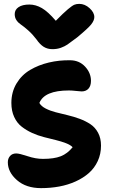

<svg xmlns="http://www.w3.org/2000/svg" viewBox="-20 -907 575 981"><path d="M384.8 -887.2Q413.6 -887.2 437.7 -865.2Q461.9 -843.3 461.9 -819.8Q461.9 -802.7 446.3 -782.7Q430.7 -762.7 374 -715.8Q338.4 -689 324.5 -679.4Q310.5 -669.9 291 -662.8Q271.5 -655.8 248 -655.8Q222.7 -655.8 203.4 -667.7Q184.1 -679.7 166 -706.1Q146.5 -731.9 123.8 -752Q101.1 -772 87.4 -781Q73.7 -790 64.5 -803.2Q55.2 -816.4 55.2 -835Q55.2 -857.4 75 -870.6Q94.7 -883.8 129.9 -883.8Q162.6 -883.8 193.8 -865.7Q225.1 -847.7 265.1 -800.8Q304.2 -840.8 326.7 -859.6Q349.1 -878.4 359.9 -882.8Q370.6 -887.2 384.8 -887.2ZM189.9 54.2Q113.3 54.2 66.7 13.4Q20 -27.3 20 -78.1Q20 -97.2 31.5 -110.1Q43 -123 63 -123Q79.1 -123 120.6 -109.1Q162.1 -95.2 199.2 -95.2Q256.3 -95.2 290.5 -108.6Q324.7 -122.1 351.1 -154.8Q340.3 -166.5 316.7 -175.5Q293 -184.6 265.1 -191.4Q237.3 -198.2 205.3 -206.3Q173.3 -214.4 144 -227.8Q114.7 -241.2 90.8 -259.8Q66.9 -278.3 52.5 -309.3Q38.1 -340.3 38.1 -380.9Q38.1 -436.5 64.2 -480.2Q90.3 -523.9 133.8 -549.6Q177.2 -575.2 229.7 -587.6Q282.2 -600.1 338.9 -599.1Q385.3 -598.6 415 -566.4Q444.8 -534.2 444.8 -494.1Q444.8 -468.3 432.1 -454.1Q419.4 -439.9 397 -439.9Q388.7 -439.9 367.9 -442.4Q347.2 -444.8 332 -444.8Q207 -444.8 181.2 -380.9Q190.4 -364.3 213.4 -352.5Q236.3 -340.8 264.6 -333.5Q293 -326.2 325.2 -318.6Q357.4 -311 387.5 -299.8Q417.5 -288.6 441.9 -272.5Q466.3 -256.3 481.2 -228.5Q496.1 -200.7 496.1 -163.1Q496.1 -120.1 479.5 -84.2Q462.9 -48.3 434.1 -22.9Q405.3 2.4 366.5 20Q327.6 37.6 283 45.9Q238.3 54.2 189.9 54.2Z"/></svg>

Font: Shantell Sans Irregular
Style: Bold
Weight: 700
Designer: Stephen Nixon, Anya Danilova, Shantell Martin
Foundry: Arrow Type
Version: Version 1.006;[9816181b4]